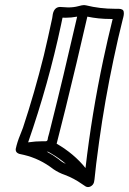

<svg xmlns="http://www.w3.org/2000/svg" viewBox="-20 -718 512 763"><path d="M91.8 -152.3Q121.1 -156.7 149.4 -156.7H161.6Q168 -156.7 169.4 -163.6L170.9 -172.4L175.3 -188Q180.2 -208 185.1 -227.5Q228.5 -398.9 286.6 -651.9Q263.2 -647.5 240.7 -647.5L228.5 -647.9L222.7 -620.1Q172.9 -385.3 91.8 -152.3ZM319.8 -50.3Q344.7 -265.6 390.6 -481.4Q407.7 -562 427.7 -642.6H418.9Q371.6 -642.6 327.1 -651.9Q285.2 -468.8 240.2 -286.1Q218.3 -197.3 212.9 -177.7L205.1 -147Q274.4 -106.9 319.8 -50.3ZM171.9 -114.7 166 -115.2Q190.9 -102.1 213.4 -85Q226.6 -72.8 241.7 -66.9Q214.8 -89.8 183.6 -107.9L179.2 -110.4Q176.8 -111.3 175.3 -112.8L173.3 -113.8ZM329.6 25.4Q324.7 25.4 320.3 22.9L305.7 13.2Q273.9 -9.3 237.8 -22.9Q213.4 -31.2 191.9 -45.9Q138.7 -87.4 74.7 -102.5L67.9 -104Q42.5 -107.4 42.5 -123V-126Q48.3 -153.3 60.1 -181.6Q65.9 -196.3 71.3 -210.4Q116.7 -347.2 154.3 -498Q170.4 -565.9 187.5 -646Q188.5 -653.8 189.9 -662.1Q195.8 -689.5 218.3 -690.4Q226.6 -690.4 233.6 -689.5Q240.7 -688.5 251 -688.5Q272.9 -688.5 291 -693.4Q306.6 -697.8 314 -697.8Q318.4 -697.8 321.8 -696.8Q377 -683.1 436.5 -683.1H451.7Q470.7 -682.6 471.7 -670.4Q472.2 -668 472.2 -665Q472.2 -658.2 470.2 -650.4L467.3 -639.2Q449.7 -569.8 431.2 -481.9Q396.5 -318.4 374 -155.8Q359.9 -53.7 355.5 -4.9L353.5 6.3Q352.1 11.7 348.1 16.6Q339.8 25.4 329.6 25.4Z"/></svg>

Font: Third Street
Style: Regular
Weight: 400
Designer: GGBotNet
Foundry: GGBotNet
Version: 0.90